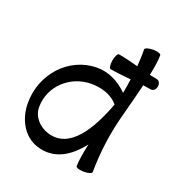

<svg xmlns="http://www.w3.org/2000/svg" viewBox="-191 -965 1087 1138"><g transform="rotate(30 352.0 -395.5)"><path d="M369 -590C414 -590 459 -594 503 -597C504 -567 504 -536 504 -505C444 -548 371 -571 298 -558C122 -527 13 -351 45 -172C62 -74 128 12 224 25C341 41 423 -31 479 -138C477 -78 477 -25 483 9C485 17 508 21 536 16C564 11 585 0 583 -9C561 -137 557 -267 569 -397C574 -459 581 -534 585 -604C602 -604 619 -605 636 -605C652 -605 664 -621 664 -641C664 -660 652 -676 636 -676C620 -676 604 -677 588 -677C590 -731 589 -778 583 -809C582 -817 558 -821 531 -816C503 -811 482 -800 483 -791C490 -756 494 -720 498 -684C455 -688 412 -691 369 -691C361 -691 353 -669 353 -641C353 -613 361 -590 369 -590ZM238 -76C178 -84 125 -125 115 -184C92 -314 184 -435 316 -458C380 -469 447 -461 495 -420C461 -240 395 -55 238 -76Z"/></g></svg>

Font: Nupuram Medium
Style: Regular
Weight: 500
Designer: Santhosh Thottingal (santhosh.thottingal@gmail.com)
Foundry: SMC
Version: Version 1.000